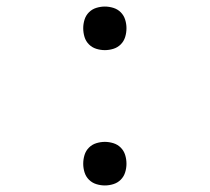

<svg xmlns="http://www.w3.org/2000/svg" viewBox="-20 -558 640 586"><path d="M300 -405Q287 -405 274 -409Q261 -413 251.5 -422.5Q242 -432 238 -445Q234 -458 234 -472Q234 -485 238 -498Q242 -511 251.5 -520.5Q261 -530 274 -534Q287 -538 300 -538Q313 -538 326 -534Q339 -530 348.5 -520.5Q358 -511 362 -498Q366 -485 366 -472Q366 -458 362 -445Q358 -432 348.5 -422.5Q339 -413 326 -409Q313 -405 300 -405ZM300 8Q287 8 274 4Q261 0 251.5 -9.5Q242 -19 238 -32Q234 -45 234 -58Q234 -72 238 -85Q242 -98 251.5 -107.5Q261 -117 274 -121Q287 -125 300 -125Q313 -125 326 -121Q339 -117 348.5 -107.5Q358 -98 362 -85Q366 -72 366 -58Q366 -45 362 -32Q358 -19 348.5 -9.5Q339 0 326 4Q313 8 300 8Z"/></svg>

Font: Iosevka Curly Slab LtEx
Style: Regular
Weight: 300
Width: 7
Monospace: yes
Designer: Belleve Invis
Foundry: Belleve Invis
Version: Version 11.1.0; ttfautohint (v1.8.3)